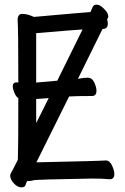

<svg xmlns="http://www.w3.org/2000/svg" viewBox="-20 -765 540 828"><path d="M72 43Q56 43 40 26Q24 9 24 -7Q24 -14 28 -20Q32 -26 57 -76Q59 -125 59 -342Q49 -348 42 -365Q35 -382 35 -393Q35 -410 53 -410L59 -409Q59 -643 56 -679Q56 -705 76 -705Q100 -705 126 -692Q361 -713 370 -713Q375 -724 379.5 -734.5Q384 -745 396 -745Q407 -745 418 -736.5Q429 -728 438 -716.5Q447 -705 447 -692L442 -681Q445 -672 445 -663Q445 -640 422 -640L316 -425Q341 -430 358 -430Q377 -430 386.5 -409.5Q396 -389 396 -374Q396 -351 377 -351Q307 -351 278 -349L137 -65Q418 -71 436 -73Q453 -73 463 -51.5Q473 -30 473 -15Q473 8 454 8Q422 5 377 5Q133 9 123.5 12.5Q114 16 97 16Q93 23 90 33Q87 43 72 43ZM136 -234 190 -342 136 -338ZM136 -409 227 -417 336 -638Q301 -636 136 -622Z"/></svg>

Font: LXGW WenKai Mono TC
Style: Bold
Weight: 700
Designer: LXGW / Fontworks Inc.
Foundry: LXGW / Fontworks Inc.
Version: Version 1.330